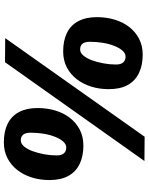

<svg xmlns="http://www.w3.org/2000/svg" viewBox="93 -853 771 997"><g transform="rotate(90 478.5 -354.5)"><path d="M69 -472Q69 -521 82 -564.5Q95 -608 120.5 -640.5Q146 -673 182 -691.5Q218 -710 264 -710Q319 -710 359.5 -690.5Q400 -671 421.5 -632Q443 -593 443 -534Q443 -485 429.5 -442Q416 -399 390.5 -366.5Q365 -334 329 -315.5Q293 -297 247 -297Q191 -297 151 -316.5Q111 -336 90 -375.5Q69 -415 69 -472ZM274 -621Q257 -621 242.5 -604.5Q228 -588 217.5 -560.5Q207 -533 202 -501Q197 -469 197 -436Q197 -410 207 -397.5Q217 -385 237 -385Q254 -385 268.5 -402Q283 -419 293 -446.5Q303 -474 309 -506.5Q315 -539 315 -571Q315 -597 304 -609Q293 -621 274 -621ZM303 5 178 4 690 -720 816 -719ZM541 -164Q541 -213 554 -256.5Q567 -300 592.5 -332.5Q618 -365 654 -383.5Q690 -402 736 -402Q791 -402 831.5 -382.5Q872 -363 893.5 -324Q915 -285 915 -226Q915 -177 901.5 -134Q888 -91 862.5 -58.5Q837 -26 801 -7.5Q765 11 719 11Q663 11 623 -8.5Q583 -28 562 -67.5Q541 -107 541 -164ZM746 -313Q729 -313 714.5 -296.5Q700 -280 689.5 -252.5Q679 -225 674 -193Q669 -161 669 -128Q669 -102 679 -89.5Q689 -77 709 -77Q726 -77 740.5 -94Q755 -111 765 -138.5Q775 -166 781 -198.5Q787 -231 787 -263Q787 -289 776 -301Q765 -313 746 -313Z"/></g></svg>

Font: Georama ExtraBold
Style: Italic
Weight: 800
Italic angle: -9°
Version: Version 1.001